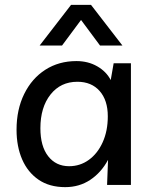

<svg xmlns="http://www.w3.org/2000/svg" viewBox="-20 -760 628 789"><path d="M518 -500V0H420L424 -103Q396 -51 351 -21Q306 9 248 9Q183 9 138.5 -21.5Q94 -52 71 -105Q48 -158 48 -227Q48 -310 79.5 -374Q111 -438 166.5 -473.5Q222 -509 294 -509Q342 -509 379.5 -487.5Q417 -466 435 -431L447 -500ZM298 -424Q229 -424 187.5 -371.5Q146 -319 146 -233Q146 -159 178 -118Q210 -77 264 -77Q309 -77 345 -103Q381 -129 402 -175.5Q423 -222 423 -282Q423 -348 389.5 -386Q356 -424 298 -424ZM483 -573H391L313 -678L235 -573H143L272 -740H354Z"/></svg>

Font: Livvic Medium
Style: Regular
Weight: 500
Designer: Jacques Le Bailly, Baron von Fonthausen
Version: Version 1.001; ttfautohint (v1.8.2)